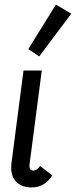

<svg xmlns="http://www.w3.org/2000/svg" viewBox="-20 -810 332 841"><path d="M109 -82Q109 -63 126 -63Q134 -63 142 -68.5Q150 -74 155 -83L209 -42Q176 11 119 11Q77 11 53 -12Q29 -35 29 -75Q29 -87 30 -94L83 -501H163L109 -87ZM104 -595 225 -790 292 -750 152 -563Z"/></svg>

Font: Bellota
Style: Bold Italic
Weight: 700
Italic angle: -7.5°
Designer: Kemie Guaida
Foundry: Kemie Guaida
Version: Version 4.001